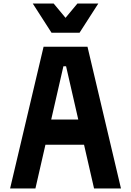

<svg xmlns="http://www.w3.org/2000/svg" viewBox="-20 -1064 740 1084"><path d="M37 0 226 -800H474L663 0H511L353 -690H338L180 0ZM167 -247V-389H533V-247ZM535 -1044 429 -879H271L165 -1044H283L391 -914H309L417 -1044Z"/></svg>

Font: Martian Mono SemiExpanded SemiBold
Style: Regular
Weight: 600
Monospace: yes
Version: Version 0.930